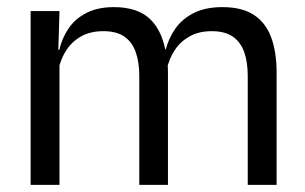

<svg xmlns="http://www.w3.org/2000/svg" viewBox="-20 -519 856 539"><path d="M675.5 0V-305.5Q675.5 -344 665.8 -372.2Q656 -400.5 633.8 -416Q611.5 -431.5 574 -431.5Q538.5 -431.5 512.5 -417Q486.5 -402.5 470.5 -378.2Q454.5 -354 448 -323L435.5 -380.5H445.5Q453.5 -412 472.5 -439Q491.5 -466 524 -482.5Q556.5 -499 604.5 -499Q659 -499 692.2 -477.5Q725.5 -456 741 -414.8Q756.5 -373.5 756.5 -314.5V0ZM66 0V-488H147L143.5 -371L147 -366V0ZM371 0V-305.5Q371 -344 361.2 -372.2Q351.5 -400.5 329.5 -416Q307.5 -431.5 270 -431.5Q234 -431.5 208 -417Q182 -402.5 166 -377.8Q150 -353 143.5 -321.5L128.5 -379H146.5Q154 -412 172.5 -439.2Q191 -466.5 222.8 -482.8Q254.5 -499 300 -499Q367.5 -499 402.8 -464Q438 -429 447 -362Q449.5 -352 450.5 -340.2Q451.5 -328.5 451.5 -317V0Z"/></svg>

Font: Anek Telugu
Style: Regular
Weight: 400
Designer: Omkar Bhoir (Telugu), Yesha Goshar (Latin)
Foundry: Ek Type
Version: Version 1.003